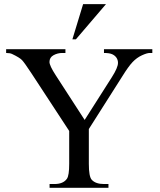

<svg xmlns="http://www.w3.org/2000/svg" viewBox="-20 -897 762 917"><path d="M476.6 -662.1H707.5V-644H694.8Q682.1 -644 657.7 -632.8Q633.3 -621.6 613.3 -600.6Q593.3 -579.6 564 -532.2L404.3 -280.8V-114.7Q404.3 -53.7 418 -38.6Q436.5 -18.1 476.6 -18.1H498V0H216.8V-18.1H240.2Q282.2 -18.1 299.8 -43.5Q310.5 -59.1 310.5 -114.7V-271.5L128.9 -548.8Q96.7 -597.7 85.2 -609.9Q73.7 -622.1 37.6 -639.2Q27.8 -644 9.3 -644V-662.1H292.5V-644H277.8Q254.9 -644 235.6 -633.3Q216.3 -622.6 216.3 -601.1Q216.3 -583.5 246.1 -537.6L384.3 -324.2L514.2 -528.3Q543.5 -574.2 543.5 -596.7Q543.5 -610.4 536.4 -621.1Q529.3 -631.8 516.1 -637.9Q502.9 -644 476.6 -644ZM486.3 -877.4 342.3 -709H325.7L377 -877.4Z"/></svg>

Font: Jameel Khushkhati
Style: Regular
Weight: 400
Version: Version 3.5